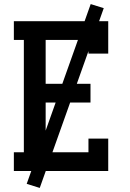

<svg xmlns="http://www.w3.org/2000/svg" viewBox="-20 -839 640 942"><path d="M48 0V-92H97V-643H48V-735H511V-576H414V-643H204V-428H424V-336H204V-92H414V-159H511V0ZM175 83 111 63 425 -819 489 -799Z"/></svg>

Font: Iosevka Etoile Semibold
Style: Regular
Weight: 600
Designer: Belleve Invis
Foundry: Belleve Invis
Version: Version 22.1.2; ttfautohint (v1.8.4)